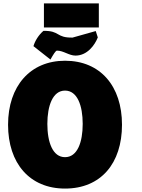

<svg xmlns="http://www.w3.org/2000/svg" viewBox="-20 -1072 830 1119"><path d="M359 27C568 27 691 -120 691 -345C691 -570 565 -718 359 -718C156 -718 27 -570 27 -345C27 -120 153 27 359 27ZM359 -544C431 -544 462 -456 462 -350C462 -243 431 -156 359 -156C287 -156 256 -243 256 -350C256 -455 287 -544 359 -544ZM236 -912H556V-1052H236ZM175 -803 274 -725C290 -753 304 -777 312 -777C350 -777 382 -748 420 -748C489 -748 533 -810 550 -854L538 -891C493 -878 448 -866 403 -853C305 -851 331 -894 233 -892C205 -868 184 -834 175 -803Z"/></svg>

Font: Repo ExtraBlack
Style: Regular
Weight: 400
Designer: Stefan Peev
Foundry: Context Ltd
Version: Version 001.502